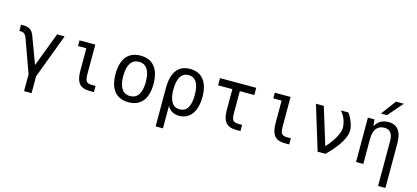

<svg xmlns="http://www.w3.org/2000/svg" viewBox="-75 -1448 4966 2287"><g transform="rotate(15 2408.0 -305.0)"><path d="M271.5 208H364.3V0L569.8 -546.9H476.6L317.4 -126.5L192.9 -460.9C171.9 -518.1 129.4 -546.9 66.4 -546.9H32.2V-469.7H56.2C86.9 -469.7 109.4 -449.2 124 -408.2L271.5 0Z M1023.9 3.9H1078.1V-72.3H1034.7C964.4 -72.3 947.8 -94.7 947.8 -189V-546.9H753.4V-477.1H856V-194.3C856 -127.9 869.6 -74.7 896 -43C920.4 -13.7 962.9 3.9 1023.9 3.9Z M1504.9 14.2C1657.2 14.2 1739.3 -86.4 1739.3 -272.5C1739.3 -459 1656.7 -560.1 1504.9 -560.1C1353 -560.1 1271 -459 1271 -272.5C1271 -85.9 1353 14.2 1504.9 14.2ZM1504.9 -62C1413.6 -62 1366.2 -134.3 1366.2 -272.9C1366.2 -412.1 1413.6 -483.9 1504.9 -483.9C1596.7 -483.9 1644 -412.1 1644 -272.9C1644 -134.3 1596.7 -62 1504.9 -62Z M1894 208H1984.4V-68.8C2013.2 -14.6 2063.5 14.2 2131.3 14.2C2261.7 14.2 2342.3 -92.3 2342.3 -274.4C2342.3 -451.2 2266.6 -560.1 2115.2 -560.1C1977.1 -560.1 1894 -469.2 1894 -263.7ZM2117.2 -62C2029.8 -62 1984.4 -134.8 1984.4 -272.9C1984.4 -411.6 2029.8 -483.9 2117.2 -483.9C2203.6 -483.9 2248 -412.1 2248 -272.9C2248 -133.8 2203.6 -62 2117.2 -62Z M2830.1 0H2884.3V-76.2H2840.8C2805.7 -76.2 2782.2 -84 2770.5 -99.6C2759.3 -114.7 2753.9 -145.5 2753.9 -192.9V-457H2932.6V-545.9H2486.3V-457H2662.1V-198.2C2662.1 -60.1 2712.9 0 2830.1 0Z M3432.1 3.9H3486.3V-72.3H3442.9C3372.6 -72.3 3356 -94.7 3356 -189V-546.9H3161.6V-477.1H3264.2V-194.3C3264.2 -127.9 3277.8 -74.7 3304.2 -43C3328.6 -13.7 3371.1 3.9 3432.1 3.9Z M3835.9 0H3931.6C4012.2 -75.2 4144.5 -225.6 4144.5 -345.2C4144.5 -404.8 4111.3 -490.2 4067.9 -546.9H3977.1C4016.1 -498.5 4032.7 -462.4 4042.5 -424.8C4049.8 -396 4053.2 -367.7 4053.2 -352.1C4053.2 -283.7 3988.3 -171.9 3906.7 -87.9L3765.6 -546.9H3668.9Z M4446.3 -634.3H4521.5L4680.2 -817.9H4583.5ZM4637.2 208H4727.5V-338.9C4727.5 -487.3 4672.9 -560.1 4561.5 -560.1C4486.8 -560.1 4431.2 -527.3 4399.4 -464.8L4390.6 -546.9H4309.6V0H4399.4V-309.1C4399.4 -420.4 4445.8 -481.9 4530.8 -481.9C4604 -481.9 4637.2 -436.5 4637.2 -338.9Z"/></g></svg>

Font: Hack
Style: Regular
Weight: 400
Monospace: yes
Designer: Christopher Simpkins
Foundry: Christopher Simpkins
Version: Version 2.010